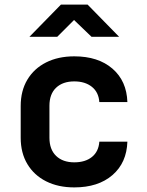

<svg xmlns="http://www.w3.org/2000/svg" viewBox="-20 -805 640 835"><path d="M303 10Q233 10 180.5 -16.5Q128 -43 99 -91.5Q70 -140 70 -206V-344Q70 -410 99 -458.5Q128 -507 180.5 -533.5Q233 -560 303 -560Q407 -560 469 -506.5Q531 -453 534 -361H412Q409 -404 379.5 -427.5Q350 -451 303 -451Q253 -451 224 -423.5Q195 -396 195 -345V-206Q195 -155 224 -127Q253 -99 303 -99Q351 -99 380 -122.5Q409 -146 412 -189H534Q531 -97 469 -43.5Q407 10 303 10ZM108 -645 245 -785H361L498 -645H378L302 -718L229 -645Z"/></svg>

Font: NKDuy Mono
Style: Bold
Weight: 700
Monospace: yes
Designer: NKDuy
Foundry: NKDuy
Version: Version 2.251; ttfautohint (v1.8.4.7-5d5b)